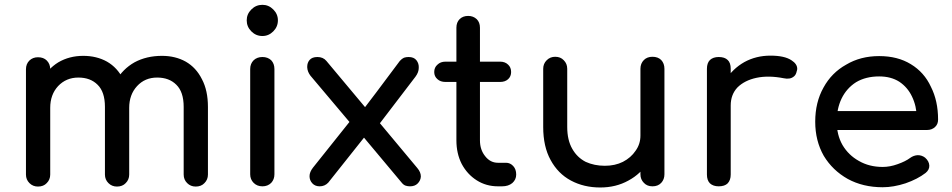

<svg xmlns="http://www.w3.org/2000/svg" viewBox="-20 -788 4027 812"><path d="M807.6 1Q786.1 1 771.5 -13.7Q756.8 -28.3 756.8 -49.8Q756.8 -145.5 756.8 -335.9Q756.8 -399.4 725.6 -429.7Q695.3 -460 644.5 -460Q592.8 -460 559.6 -423.8Q526.4 -387.7 526.4 -332Q498 -332 443.4 -332Q443.4 -397.5 470.7 -446.3Q499 -496.1 548.8 -524.4Q599.6 -551.8 665 -551.8Q721.7 -551.8 765.6 -527.3Q809.6 -502 834 -453.1Q859.4 -405.3 859.4 -335.9Q859.4 -240.2 859.4 -49.8Q859.4 -28.3 844.7 -13.7Q831.1 1 807.6 1ZM140.6 1Q119.1 1 104.5 -13.7Q89.8 -28.3 89.8 -49.8Q89.8 -198.2 89.8 -495.1Q89.8 -517.6 104.5 -532.2Q119.1 -545.9 140.6 -545.9Q164.1 -545.9 177.7 -532.2Q192.4 -517.6 192.4 -495.1Q192.4 -346.7 192.4 -49.8Q192.4 -28.3 177.7 -13.7Q164.1 1 140.6 1ZM474.6 1Q453.1 1 438.5 -13.7Q423.8 -28.3 423.8 -49.8Q423.8 -145.5 423.8 -335.9Q423.8 -399.4 392.6 -429.7Q362.3 -460 311.5 -460Q259.8 -460 225.6 -423.8Q192.4 -387.7 192.4 -332Q170.9 -332 128.9 -332Q128.9 -397.5 155.3 -446.3Q180.7 -496.1 226.6 -524.4Q273.4 -551.8 332 -551.8Q388.7 -551.8 432.6 -527.3Q476.6 -502 501 -453.1Q526.4 -405.3 526.4 -335.9Q526.4 -240.2 526.4 -49.8Q526.4 -28.3 511.7 -13.7Q498 1 474.6 1Z M1089.8 0Q1067.4 0 1052.7 -14.6Q1038.1 -29.3 1038.1 -50.8Q1038.1 -199.2 1038.1 -496.1Q1038.1 -518.6 1052.7 -533.2Q1067.4 -546.9 1089.8 -546.9Q1112.3 -546.9 1127 -533.2Q1140.6 -518.6 1140.6 -496.1Q1140.6 -347.7 1140.6 -50.8Q1140.6 -29.3 1127 -14.6Q1112.3 0 1089.8 0ZM1089.8 -635.7Q1062.5 -635.7 1043 -655.3Q1023.4 -674.8 1023.4 -702.1Q1023.4 -728.5 1043 -748Q1062.5 -767.6 1089.8 -767.6Q1116.2 -767.6 1135.7 -748Q1155.3 -728.5 1155.3 -702.1Q1155.3 -674.8 1135.7 -655.3Q1116.2 -635.7 1089.8 -635.7Z M1713.9 0Q1704.1 0 1695.3 -2.9Q1686.5 -5.9 1678.7 -15.6Q1620.1 -85.9 1502.9 -225.6Q1494.1 -235.4 1466.8 -261.7Q1423.8 -313.5 1293 -467.8Q1280.3 -484.4 1279.3 -502.9Q1279.3 -503.9 1279.3 -505.9Q1279.3 -522.5 1289.1 -534.2Q1299.8 -546.9 1322.3 -546.9Q1346.7 -546.9 1360.4 -530.3Q1417 -461.9 1531.2 -326.2Q1538.1 -320.3 1557.6 -301.8Q1604.5 -246.1 1745.1 -77.1Q1759.8 -59.6 1759.8 -42Q1759.8 -42 1759.8 -41Q1758.8 -24.4 1746.1 -11.7Q1734.4 0 1713.9 0ZM1332 0Q1312.5 0 1300.8 -12.7Q1289.1 -25.4 1289.1 -43Q1289.1 -60.5 1303.7 -79.1Q1360.4 -150.4 1473.6 -292Q1486.3 -273.4 1527.3 -215.8Q1487.3 -166 1368.2 -15.6Q1353.5 0 1332 0ZM1579.1 -256.8Q1561.5 -271.5 1509.8 -316.4Q1550.8 -369.1 1670.9 -530.3Q1679.7 -540 1688.5 -543.9Q1697.3 -546.9 1708 -546.9Q1730.5 -546.9 1741.2 -533.2Q1752 -519.5 1751 -501Q1751 -482.4 1737.3 -463.9Q1684.6 -394.5 1579.1 -256.8Z M2085.9 0Q2036.1 0 1996.1 -25.4Q1956.1 -50.8 1932.6 -94.7Q1910.2 -138.7 1910.2 -194.3Q1910.2 -352.5 1910.2 -670.9Q1910.2 -693.4 1923.8 -707Q1937.5 -720.7 1960 -720.7Q1981.4 -720.7 1996.1 -707Q2009.8 -693.4 2009.8 -670.9Q2009.8 -511.7 2009.8 -194.3Q2009.8 -154.3 2032.2 -127Q2053.7 -99.6 2085.9 -99.6Q2097.7 -99.6 2120.1 -99.6Q2137.7 -99.6 2150.4 -85.9Q2163.1 -72.3 2163.1 -49.8Q2163.1 -28.3 2146.5 -13.7Q2129.9 0 2103.5 0Q2097.7 0 2085.9 0ZM1864.3 -441.4Q1842.8 -441.4 1830.1 -453.1Q1816.4 -464.8 1816.4 -483.4Q1816.4 -502.9 1830.1 -514.6Q1842.8 -527.3 1864.3 -527.3Q1940.4 -527.3 2094.7 -527.3Q2116.2 -527.3 2128.9 -514.6Q2141.6 -502.9 2141.6 -483.4Q2141.6 -464.8 2128.9 -453.1Q2116.2 -441.4 2094.7 -441.4Q2017.6 -441.4 1864.3 -441.4Z M2518.6 4.9Q2449.2 4.9 2394.5 -24.4Q2339.8 -53.7 2308.6 -111.3Q2277.3 -168 2277.3 -251Q2277.3 -333 2277.3 -497.1Q2277.3 -518.6 2292 -533.2Q2306.6 -547.9 2328.1 -547.9Q2350.6 -547.9 2364.3 -533.2Q2378.9 -518.6 2378.9 -497.1Q2378.9 -415 2378.9 -251Q2378.9 -195.3 2400.4 -158.2Q2420.9 -122.1 2457 -103.5Q2493.2 -86.9 2538.1 -86.9Q2581.1 -86.9 2614.3 -103.5Q2648.4 -121.1 2668 -150.4Q2688.5 -178.7 2688.5 -214.8Q2709 -214.8 2751 -214.8Q2751 -153.3 2720.7 -102.5Q2690.4 -52.7 2637.7 -24.4Q2585 4.9 2518.6 4.9ZM2739.3 0Q2716.8 0 2703.1 -14.6Q2688.5 -29.3 2688.5 -50.8Q2688.5 -199.2 2688.5 -497.1Q2688.5 -519.5 2703.1 -534.2Q2716.8 -547.9 2739.3 -547.9Q2762.7 -547.9 2776.4 -534.2Q2790 -519.5 2790 -497.1Q2790 -348.6 2790 -50.8Q2790 -29.3 2776.4 -14.6Q2762.7 0 2739.3 0Z M3018.6 -341.8Q3018.6 -402.3 3048.8 -449.2Q3078.1 -497.1 3127.9 -525.4Q3177.7 -552.7 3238.3 -552.7Q3297.9 -552.7 3327.1 -533.2Q3351.6 -517.6 3351.6 -497.1Q3351.6 -492.2 3349.6 -487.3Q3346.7 -472.7 3338.9 -465.8Q3330.1 -458 3319.3 -456.1Q3307.6 -454.1 3294.9 -457Q3230.5 -469.7 3179.7 -459Q3128.9 -448.2 3098.6 -418Q3070.3 -387.7 3070.3 -341.8Q3052.7 -341.8 3018.6 -341.8ZM3019.5 0Q2996.1 0 2982.4 -12.7Q2969.7 -25.4 2969.7 -49.8Q2969.7 -199.2 2969.7 -497.1Q2969.7 -521.5 2982.4 -534.2Q2996.1 -546.9 3019.5 -546.9Q3044.9 -546.9 3057.6 -534.2Q3070.3 -522.5 3070.3 -497.1Q3070.3 -347.7 3070.3 -49.8Q3070.3 -26.4 3057.6 -12.7Q3044.9 0 3019.5 0Z M3712.9 3.9Q3629.9 3.9 3565.4 -31.2Q3501 -67.4 3463.9 -128.9Q3427.7 -192.4 3427.7 -273.4Q3427.7 -355.5 3462.9 -418Q3497.1 -480.5 3558.6 -514.6Q3619.1 -550.8 3698.2 -550.8Q3776.4 -550.8 3832 -516.6Q3888.7 -482.4 3917 -420.9Q3947.3 -361.3 3947.3 -282.2Q3947.3 -262.7 3934.6 -251Q3920.9 -238.3 3901.4 -238.3Q3766.6 -238.3 3498 -238.3Q3498 -257.8 3498 -318.4Q3598.6 -318.4 3898.4 -318.4Q3887.7 -310.5 3857.4 -290Q3856.4 -339.8 3836.9 -379.9Q3818.4 -418.9 3783.2 -442.4Q3748 -464.8 3698.2 -464.8Q3641.6 -464.8 3600.6 -440.4Q3560.5 -415 3539.1 -371.1Q3518.6 -328.1 3518.6 -273.4Q3518.6 -217.8 3543 -174.8Q3568.4 -131.8 3612.3 -107.4Q3656.2 -82 3712.9 -82Q3744.1 -82 3776.4 -93.8Q3809.6 -105.5 3829.1 -120.1Q3843.8 -130.9 3861.3 -131.8Q3878.9 -131.8 3892.6 -121.1Q3909.2 -106.4 3910.2 -87.9Q3911.1 -70.3 3894.5 -56.6Q3860.4 -30.3 3809.6 -12.7Q3758.8 3.9 3712.9 3.9Z"/></svg>

Font: Abed
Style: Bold
Weight: 700
Designer: Johan Aakerlund
Version: Version 3.105